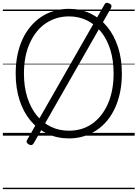

<svg xmlns="http://www.w3.org/2000/svg" viewBox="-20 -952 965 1347"><path d="M464 19Q381 19 312.5 -13.5Q244 -46 194 -106Q144 -166 117 -250Q90 -334 90 -436Q90 -504 102 -564Q114 -624 137 -674.5Q160 -725 193.5 -765Q227 -805 268.5 -833Q310 -861 359.5 -875.5Q409 -890 464 -890Q546 -890 614 -857.5Q682 -825 731.5 -765Q781 -705 808 -621.5Q835 -538 835 -436Q835 -368 823 -308Q811 -248 788 -197Q765 -146 732 -106Q699 -66 657.5 -38.5Q616 -11 567.5 4Q519 19 464 19ZM464 -35Q509 -35 550 -47Q591 -59 626 -83.5Q661 -108 688.5 -142.5Q716 -177 736 -221.5Q756 -266 766.5 -320Q777 -374 777 -436Q777 -529 754 -603Q731 -677 688.5 -729.5Q646 -782 589 -809.5Q532 -837 464 -837Q418 -837 377 -824.5Q336 -812 300.5 -788Q265 -764 237.5 -729.5Q210 -695 189.5 -650.5Q169 -606 158.5 -552Q148 -498 148 -436Q148 -343 171.5 -269Q195 -195 237.5 -142.5Q280 -90 337.5 -62.5Q395 -35 464 -35ZM216 54Q210 63 202.5 65.5Q195 68 182 61Q159 48 170 30L714 -922Q719 -931 728 -932Q737 -933 748 -927Q759 -922 761.5 -914.5Q764 -907 759 -896ZM0 365H925V375H0ZM0 -20H925V0H0ZM0 -505H925V-500H0ZM0 -885H925V-875H0Z"/></svg>

Font: Playwrite AT Guides
Style: Regular
Weight: 400
Designer: Veronika Burian, José Scaglione
Foundry: TypeTogether
Version: Version 1.003